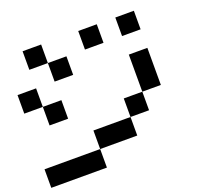

<svg xmlns="http://www.w3.org/2000/svg" viewBox="-145 -1045 1290 1216"><g transform="rotate(-20 500.0 -437.5)"><path d="M0 0V-125H375V0ZM0 -500V-625H125V-500ZM250 -625V-750H375V-625ZM250 -500V-375H125V-500ZM250 -875V-750H125V-875ZM500 -750V-875H625V-750ZM750 -250H625V-375H750ZM750 -625H875V-375H750ZM750 -750V-875H875V-750ZM375 -125V-250H625V-125Z"/></g></svg>

Font: Galmuri7 Regular
Style: Regular
Weight: 400
Designer: Lee Minseo (quiple)
Version: Version 2.399;hotconv 1.1.1;makeotfexe 2.6.0 DEVELOPMENT